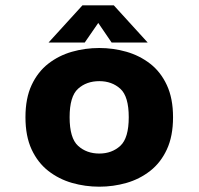

<svg xmlns="http://www.w3.org/2000/svg" viewBox="-20 -693 750 724"><path d="M354.5 11Q301.5 11 251.8 -3.2Q202 -17.5 162.2 -48.5Q122.5 -79.5 99.2 -129.5Q76 -179.5 76 -251Q76 -322.5 99.2 -372.2Q122.5 -422 162 -452.8Q201.5 -483.5 251.2 -497.8Q301 -512 354.5 -512Q407 -512 456.8 -497.8Q506.5 -483.5 546.2 -452.8Q586 -422 609.2 -372Q632.5 -322 632.5 -251Q632.5 -179.5 609.2 -129.5Q586 -79.5 546.2 -48.5Q506.5 -17.5 456.8 -3.2Q407 11 354.5 11ZM354.5 -114Q402 -114 433.8 -143.2Q465.5 -172.5 465.5 -251Q465.5 -329.5 433.8 -358.2Q402 -387 354.5 -387Q306 -387 274.2 -358.2Q242.5 -329.5 242.5 -251Q242.5 -172 274.5 -143Q306.5 -114 354.5 -114ZM537 -532.5H401L350.5 -606.5L299.5 -532.5H163L291 -673H409Z"/></svg>

Font: League Mono
Style: Bold
Weight: 700
Width: 6
Designer: Tyler Finck
Foundry: The League of Moveable Type / Tyler Finck
Version: Version 2.300;RELEASE